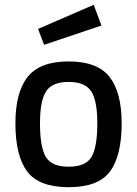

<svg xmlns="http://www.w3.org/2000/svg" viewBox="-20 -766 570 797"><path d="M485 -254Q485 -119 436.5 -54Q388 11 265 11Q142 11 93 -54Q44 -119 44 -254Q44 -383 95 -447Q146 -511 265 -511Q384 -511 434.5 -447Q485 -383 485 -254ZM384 -254Q384 -348 358.5 -387Q333 -426 265 -426Q197 -426 171.5 -387Q146 -348 146 -254Q146 -156 170 -115Q194 -74 265 -74Q336 -74 360 -115Q384 -156 384 -254ZM138 -646 369 -746 401 -660 163 -580Z"/></svg>

Font: TitilliumText
Style: Medium
Weight: 500
Designer: Accademia di Belle Arti di Urbino and others
Foundry: Accademia di Belle Arti di Urbino and others.
Version: Version 60.001